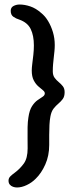

<svg xmlns="http://www.w3.org/2000/svg" viewBox="-20 -654 325 858"><path d="M55.9 183.8Q47 183.8 38.2 180.7Q29.3 177.6 23.7 170.8Q18.1 164.1 18.1 153.1Q18.1 141.8 26.8 133.5Q35.6 125.1 46.4 117.4Q69.6 100.1 86.5 76.7Q103.5 53.2 103.5 9Q103.5 -10.5 103.2 -35.7Q102.8 -60.9 103.3 -85.8Q103.8 -110.6 106.9 -129Q111.6 -162.1 123.4 -180Q135.2 -197.9 148.4 -206.8Q161.7 -215.8 171 -222Q180.2 -228.1 180.2 -236.9Q180.2 -244.1 171.5 -251Q162.7 -258 151.1 -268.2Q139.4 -278.4 130.7 -295.1Q121.9 -311.8 121.9 -339Q121.9 -350.4 124.2 -368.8Q126.6 -387.2 129 -408.8Q131.4 -430.5 131.4 -450.9Q131.4 -495.2 117.2 -524.2Q103.1 -553.2 66.8 -566.2Q51.2 -570.9 39.6 -579.2Q27.9 -587.5 27.9 -605.6Q27.9 -620.8 40.5 -627.3Q53.1 -633.8 67.2 -633.8Q90.8 -633.8 115.6 -625.3Q140.4 -616.9 163.4 -596.6Q181.2 -582.6 194.8 -560.1Q208.4 -537.6 216.6 -510.1Q224.7 -482.7 224.7 -452.9Q224.7 -439 223.3 -425.3Q222 -411.6 220.3 -397.4Q218.6 -383.2 217.3 -367.9Q215.9 -352.6 215.9 -335.3Q215.9 -317.6 223.9 -306.6Q231.9 -295.7 242.4 -287.2Q252.8 -278.7 260.8 -268.6Q268.8 -258.5 268.8 -242.1Q268.8 -223.1 260.7 -211.9Q252.6 -200.8 241.2 -191.2Q229.8 -181.8 219.5 -168.8Q209.3 -155.8 205.2 -133.1Q202.1 -117.2 201 -95.6Q199.9 -74.1 199.9 -50.8Q199.9 -27.6 199.9 -6.1Q199.9 41.8 182.4 81Q164.9 120.2 139.5 144.7Q122.4 162.1 99.7 172.9Q76.9 183.8 55.9 183.8Z"/></svg>

Font: Gluten Thin
Style: Regular
Weight: 100
Designer: Tyler Finck
Foundry: Etcetera Type Company
Version: Version 1.300